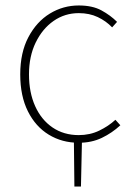

<svg xmlns="http://www.w3.org/2000/svg" viewBox="-20 -510 486 702"><path d="M252 172 250 -10H280L276 172ZM268 12Q207 12 158.5 -17.5Q110 -47 82 -103Q54 -159 54 -238Q54 -318 84 -374.5Q114 -431 162.5 -460.5Q211 -490 268 -490Q318 -490 351 -472Q384 -454 408 -430L390 -410Q368 -433 337.5 -447.5Q307 -462 268 -462Q217 -462 176 -433.5Q135 -405 110.5 -354.5Q86 -304 86 -238Q86 -172 108.5 -122Q131 -72 172 -44Q213 -16 268 -16Q309 -16 343 -32.5Q377 -49 402 -72L420 -52Q390 -24 352.5 -6Q315 12 268 12Z"/></svg>

Font: Source Sans 3 Variable
Style: Regular
Weight: 200
Designer: Paul D. Hunt
Foundry: Adobe Systems Incorporated
Version: Version 3.026